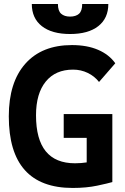

<svg xmlns="http://www.w3.org/2000/svg" viewBox="-20 -928 626 958"><path d="M342.8 9.8Q23.9 9.8 23.9 -347.7Q23.9 -517.1 106.4 -610.1Q189 -703.1 338.9 -703.1Q414.6 -703.1 469.5 -679.4Q524.4 -655.8 555.2 -612.3L474.1 -519Q451.7 -547.9 417.7 -564.2Q383.8 -580.6 344.7 -580.6Q256.8 -580.6 208.3 -521Q159.7 -461.4 159.7 -352.5Q159.7 -113.3 354.5 -113.3Q370.1 -113.3 384.8 -114.5Q399.4 -115.7 412.6 -117.7V-240.2H297.9V-358.9H540.5V-19.5Q519 -13.2 465.3 -1.7Q411.6 9.8 342.8 9.8ZM329.6 -758.3Q238.8 -758.3 188.7 -797.6Q138.7 -836.9 138.7 -908.2H269Q269 -873.5 285.2 -859.4Q301.3 -845.2 329.6 -845.2Q358.4 -845.2 374.3 -859.4Q390.1 -873.5 390.1 -908.2H520.5Q520.5 -836.9 470.5 -797.6Q420.4 -758.3 329.6 -758.3Z"/></svg>

Font: Cascadia Code PL
Style: Bold
Weight: 700
Monospace: yes
Designer: Aaron Bell
Foundry: Saja Typeworks
Version: Version 2404.023; ttfautohint (v1.8.4)